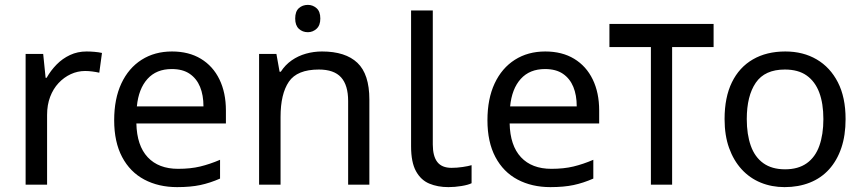

<svg xmlns="http://www.w3.org/2000/svg" viewBox="-20 -757 3540 787"><path d="M335 -546Q350 -546 367.5 -544.5Q385 -543 398 -540L387 -459Q374 -462 358.5 -464Q343 -466 329 -466Q298 -466 270 -453Q242 -440 220 -416.5Q198 -393 185.5 -360Q173 -327 173 -286V0H85V-536H157L167 -438H171Q188 -468 212 -492.5Q236 -517 267 -531.5Q298 -546 335 -546Z M685 -546Q754 -546 803.5 -516Q853 -486 879.5 -431.5Q906 -377 906 -304V-251H539Q541 -160 585.5 -112.5Q630 -65 710 -65Q761 -65 800.5 -74.5Q840 -84 882 -102V-25Q841 -7 801 1.5Q761 10 706 10Q630 10 571.5 -21Q513 -52 480.5 -113.5Q448 -175 448 -264Q448 -352 477.5 -415Q507 -478 560.5 -512Q614 -546 685 -546ZM684 -474Q621 -474 584.5 -433.5Q548 -393 541 -321H814Q814 -367 800 -401Q786 -435 757.5 -454.5Q729 -474 684 -474Z M1242 -737Q1262 -737 1277.5 -723.5Q1293 -710 1293 -681Q1293 -653 1277.5 -639Q1262 -625 1242 -625Q1220 -625 1205 -639Q1190 -653 1190 -681Q1190 -710 1205 -723.5Q1220 -737 1242 -737ZM1300 -546Q1396 -546 1445 -499.5Q1494 -453 1494 -349V0H1407V-343Q1407 -408 1378 -440Q1349 -472 1287 -472Q1198 -472 1164 -422Q1130 -372 1130 -278V0H1042V-536H1113L1126 -463H1131Q1149 -491 1175.5 -509.5Q1202 -528 1234 -537Q1266 -546 1300 -546Z M1818 10Q1774 10 1739.5 -4.5Q1705 -19 1685 -55.5Q1665 -92 1665 -157V-714H1754V-165Q1754 -117 1772.5 -93Q1791 -69 1831 -69Q1853 -69 1876.5 -72.5Q1900 -76 1913 -80V-6Q1899 1 1871.5 5.5Q1844 10 1818 10Z M2215 -546Q2284 -546 2333.5 -516Q2383 -486 2409.5 -431.5Q2436 -377 2436 -304V-251H2069Q2071 -160 2115.5 -112.5Q2160 -65 2240 -65Q2291 -65 2330.5 -74.5Q2370 -84 2412 -102V-25Q2371 -7 2331 1.5Q2291 10 2236 10Q2160 10 2101.5 -21Q2043 -52 2010.5 -113.5Q1978 -175 1978 -264Q1978 -352 2007.5 -415Q2037 -478 2090.5 -512Q2144 -546 2215 -546ZM2214 -474Q2151 -474 2114.5 -433.5Q2078 -393 2071 -321H2344Q2344 -367 2330 -401Q2316 -435 2287.5 -454.5Q2259 -474 2214 -474Z M2905 -659V-564H2735V0H2648V-564H2478V-659Z M3446 -269Q3446 -202 3428.5 -150.5Q3411 -99 3378.5 -63Q3346 -27 3299.5 -8.5Q3253 10 3196 10Q3143 10 3098 -8.5Q3053 -27 3020 -63Q2987 -99 2968.5 -150.5Q2950 -202 2950 -269Q2950 -358 2980 -419.5Q3010 -481 3066 -513.5Q3122 -546 3199 -546Q3272 -546 3327.5 -513.5Q3383 -481 3414.5 -419.5Q3446 -358 3446 -269ZM3041 -269Q3041 -206 3057.5 -159.5Q3074 -113 3109 -88Q3144 -63 3198 -63Q3252 -63 3287 -88Q3322 -113 3338.5 -159.5Q3355 -206 3355 -269Q3355 -333 3338 -378Q3321 -423 3286.5 -447.5Q3252 -472 3197 -472Q3115 -472 3078 -418Q3041 -364 3041 -269Z"/></svg>

Font: uguzrati85
Style: Book
Weight: 400
Designer: Jelle Bosma - Monotype Design Team, Universal Thirst
Foundry: Monotype Imaging Inc.
Version: Version 2.106